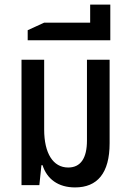

<svg xmlns="http://www.w3.org/2000/svg" viewBox="-20 -809 566 839"><path d="M308 10C405 10 459 -52 459 -183V-548H360V-195C360 -117 332 -77 278 -77C212 -77 173 -139 173 -243V-548H74V0H152L161 -87H166C185 -27 234 10 308 10Z M101 -633H462V-676V-789H374V-710H173L101 -677Z"/></svg>

Font: Noto Sans Thai Cond Med
Style: Regular
Weight: 500
Width: 3
Designer: Monotype Design Team
Foundry: Monotype Imaging Inc.
Version: Version 2.002